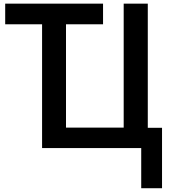

<svg xmlns="http://www.w3.org/2000/svg" viewBox="-20 -792 918 1027"><path d="M7.8 -662.1V-772.5H531.2V-662.1H333V-109.4H641.6V-772.5H770.5V-108.4H846.7V214.8H735.4V0H205.1V-662.1Z"/></svg>

Font: Gothic A1
Style: Bold
Weight: 700
Version: Version 2.50